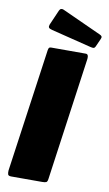

<svg xmlns="http://www.w3.org/2000/svg" viewBox="-104 -1013 606 1064"><g transform="rotate(10 199.0 -481.5)"><path d="M328 -742Q345 -742 342 -715L245 -23Q243 -7 236.5 -3.5Q230 0 213 0H39Q23 0 20.5 -9Q18 -18 19 -31L117 -725Q119 -736 122.5 -739Q126 -742 134 -742ZM140 -951Q144 -960 150.5 -962Q157 -964 164 -961L386 -860Q395 -856 397.5 -851Q400 -846 396 -837L375 -790Q371 -782 365 -781Q359 -780 347 -783L122 -839Q106 -843 102.5 -849Q99 -855 103 -866Z"/></g></svg>

Font: Libre Franklin Black
Style: Italic
Weight: 900
Italic angle: -8°
Designer: Pablo Impallari, Rodrigo Fuenzalida, Nhung Nguyen
Foundry: Impallari Type
Version: Version 3.000